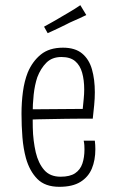

<svg xmlns="http://www.w3.org/2000/svg" viewBox="-20 -710 444 741"><path d="M209 11Q154 11 124 -19.5Q94 -50 80 -100Q70 -137 66.5 -180.5Q63 -224 63 -271Q63 -315 68.5 -356Q74 -397 87 -430Q105 -473 137.5 -499.5Q170 -526 223 -526Q270 -526 297 -503.5Q324 -481 335 -442Q346 -403 346 -354Q346 -330 343.5 -304.5Q341 -279 338 -252L299 -287Q301 -308 303 -327.5Q305 -347 305 -365Q305 -401 297 -429.5Q289 -458 270 -474Q251 -490 217 -490Q181 -490 159 -468Q137 -446 124 -412Q114 -382 110 -345Q106 -308 106 -270Q106 -244 106.5 -218Q107 -192 110 -168Q113 -144 118 -122Q128 -80 150.5 -54Q173 -28 214 -28Q250 -28 270 -41.5Q290 -55 298 -79Q306 -103 306 -133Q306 -141 305.5 -149.5Q305 -158 303 -167H346Q347 -159 347.5 -150.5Q348 -142 348 -134Q348 -92 334.5 -59.5Q321 -27 290.5 -8Q260 11 209 11ZM82 -247V-288L339 -290L338 -252Q317 -252 290.5 -252Q264 -252 235 -251.5Q206 -251 177.5 -250.5Q149 -250 124.5 -249.5Q100 -249 82 -247ZM164 -582 150 -607Q160 -613 171.5 -619Q183 -625 195.5 -632.5Q208 -640 220 -647Q232 -654 244 -661Q256 -668 268 -675.5Q280 -683 290 -690L313 -652Q301 -646 288 -640Q275 -634 262 -628.5Q249 -623 236 -616Q224 -610 211.5 -604Q199 -598 187 -592.5Q175 -587 164 -582Z"/></svg>

Font: Truculenta ExtraLight
Style: Regular
Weight: 250
Version: Version 1.002